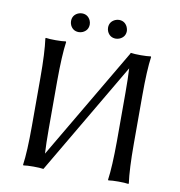

<svg xmlns="http://www.w3.org/2000/svg" viewBox="-87 -881 903 965"><g transform="rotate(10 364.0 -399.0)"><path d="M395 -752.9Q395 -783.2 423.3 -796.4Q433.6 -800.8 442.9 -800.8Q473.1 -800.8 486.3 -772.9Q490.7 -762.7 491.2 -752.9Q491.2 -722.7 462.9 -709.5Q452.6 -705.1 442.9 -705.1Q412.6 -705.1 399.4 -732.9Q395 -743.2 395 -752.9ZM206.1 -752.9Q206.1 -783.2 233.9 -796.4Q244.1 -800.8 253.9 -800.8Q284.2 -800.8 297.4 -772.9Q301.8 -762.7 301.8 -752.9Q301.8 -722.7 273.9 -709.5Q263.7 -705.1 253.9 -705.1Q223.6 -705.1 210.4 -732.9Q206.1 -743.2 206.1 -752.9ZM104 -444.8Q104 -573.7 94.2 -645L96.2 -647.9Q114.3 -645 147 -645Q179.7 -645 198.2 -647.9L200.2 -645Q190.4 -578.1 189.9 -444.8V-200.2Q189.9 -125 192.9 -74.2L528.3 -644L527.8 -644.5L529.8 -647.9Q547.9 -645 581.1 -645Q613.8 -645 631.8 -647.9L633.8 -645Q624 -578.1 624 -444.8V-200.2Q624 -71.3 633.8 0L631.8 2.9Q613.8 0 581.1 0Q548.3 0 529.8 2.9L527.8 0Q537.6 -68.4 538.1 -200.2V-444.8Q538.1 -519 535.2 -569.8L200.2 0L198.2 2.9Q180.2 0 147 0Q114.3 0 96.2 2.9L94.2 0Q104 -68.4 104 -200.2Z"/></g></svg>

Font: Linux Biolinum O
Style: Regular
Weight: 400
Designer: Philipp H. Poll
Foundry: Philipp H. Poll
Version: Version 1.0.4